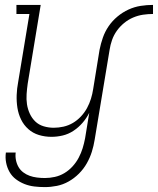

<svg xmlns="http://www.w3.org/2000/svg" viewBox="-20 -550 644 783"><path d="M163 213Q141 213 120 210.5Q99 208 80 200.5Q61 193 45 181Q29 169 19 151.5Q9 134 5 113.5Q1 93 4 72H44Q42 87 45 102.5Q48 118 55.5 131Q63 144 75 153Q87 162 101 167Q115 172 131 174Q147 176 163 176Q183 176 203.5 171.5Q224 167 242.5 156Q261 145 276 128.5Q291 112 301 93Q311 74 317 54.5Q323 35 327 14L344 -90Q333 -68 316.5 -49Q300 -30 279.5 -16.5Q259 -3 236 2.5Q213 8 190 8Q163 8 138.5 0.5Q114 -7 95.5 -23.5Q77 -40 66 -62.5Q55 -85 51 -110.5Q47 -136 48 -162.5Q49 -189 54 -215L100 -493H47V-530H146L93 -209Q90 -188 88.5 -166.5Q87 -145 90 -125Q93 -105 101.5 -86.5Q110 -68 124 -54.5Q138 -41 158 -35Q178 -29 199 -29Q219 -29 239 -33.5Q259 -38 277 -48.5Q295 -59 310 -75Q325 -91 335 -109.5Q345 -128 351 -147.5Q357 -167 360 -187L386 -347Q391 -372 399.5 -396.5Q408 -421 423 -443Q438 -465 459 -482.5Q480 -500 504 -511Q528 -522 553.5 -526Q579 -530 604 -530V-493Q584 -493 563.5 -490Q543 -487 523 -478.5Q503 -470 486 -456Q469 -442 456.5 -424.5Q444 -407 437 -387Q430 -367 427 -347L366 20Q362 45 354.5 69Q347 93 334 116Q321 139 302 158Q283 177 260 190Q237 203 212 208Q187 213 163 213Z"/></svg>

Font: Iosevka Slab Extralight
Style: Italic
Weight: 200
Italic angle: -9°
Monospace: yes
Designer: Belleve Invis
Foundry: Belleve Invis
Version: Version 11.1.1; ttfautohint (v1.8.3)